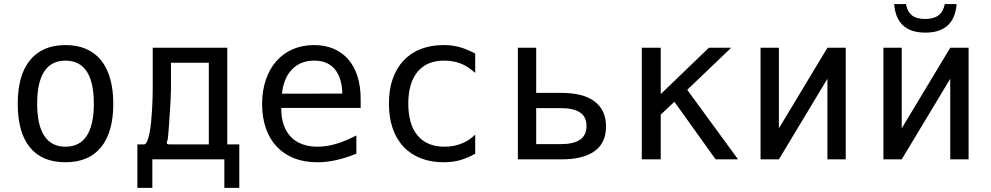

<svg xmlns="http://www.w3.org/2000/svg" viewBox="-20 -781 4856 941"><path d="M300.8 14.2Q186 14.2 126.5 -58.8Q66.9 -131.8 66.9 -272.5Q66.9 -342.3 82 -396Q97.2 -449.7 127 -486.1Q156.7 -522.5 200.2 -541.3Q243.7 -560.1 300.8 -560.1Q357.9 -560.1 401.6 -541.3Q445.3 -522.5 474.9 -486.1Q504.4 -449.7 519.8 -396Q535.2 -342.3 535.2 -272.5Q535.2 -132.8 475.1 -59.3Q415 14.2 300.8 14.2ZM300.8 -62Q370.1 -62 405 -115.2Q439.9 -168.5 439.9 -272.9Q439.9 -377.9 405 -430.9Q370.1 -483.9 300.8 -483.9Q231.9 -483.9 197 -430.9Q162.1 -377.9 162.1 -272.9Q162.1 -168.5 197 -115.2Q231.9 -62 300.8 -62Z M653.3 -73.2H686Q694.8 -73.2 701.4 -88.9Q708 -104.5 712.9 -129.2Q717.8 -153.8 720.7 -184.3Q723.6 -214.8 725.3 -244.9Q727.1 -274.9 727.8 -301.3Q728.5 -327.6 728.5 -343.8V-546.9H1093.8V-73.2H1152.8V139.6H1079.6V0H726.6V139.6H653.3ZM1003.4 -73.2V-473.6H817.9V-341.8Q817.9 -327.1 815.7 -283.4Q813.5 -239.7 808.6 -172.4Q806.2 -136.7 804.4 -117.9Q802.7 -99.1 800.8 -94.2Q797.4 -85.4 797.4 -81.1Q797.4 -77.1 800.3 -75.2Q803.2 -73.2 814 -73.2Z M1534.7 14.2Q1471.2 14.2 1421.1 -5.6Q1371.1 -25.4 1336.2 -62.5Q1301.3 -99.6 1283 -152.3Q1264.6 -205.1 1264.6 -271Q1264.6 -336.9 1283 -390.4Q1301.3 -443.8 1334.7 -481.7Q1368.2 -519.5 1415 -539.8Q1461.9 -560.1 1519 -560.1Q1573.2 -560.1 1615.7 -541.7Q1658.2 -523.4 1687.5 -489.3Q1716.8 -455.1 1732.2 -406.2Q1747.6 -357.4 1747.6 -295.9V-252H1358.4V-249Q1358.4 -204.1 1370.4 -169.4Q1382.3 -134.8 1405 -110.8Q1427.7 -86.9 1460.9 -74.5Q1494.1 -62 1536.1 -62Q1580.1 -62 1626.7 -75.7Q1673.3 -89.4 1726.6 -117.2V-27.8Q1674.8 -6.8 1627.7 3.7Q1580.6 14.2 1534.7 14.2ZM1657.7 -322.3Q1656.2 -398.9 1621.3 -441.4Q1586.4 -483.9 1520 -483.9Q1453.6 -483.9 1411.9 -441.7Q1370.1 -399.4 1361.8 -321.8Z M2153.8 14.2Q2092.8 14.2 2042.7 -5.1Q1992.7 -24.4 1957.5 -62Q1921.9 -100.1 1904.1 -153.1Q1886.2 -206.1 1886.2 -272.9Q1886.2 -342.8 1905 -395.5Q1923.8 -448.2 1958 -484.4Q1994.1 -522.5 2043.7 -541.3Q2093.3 -560.1 2154.3 -560.1Q2176.8 -560.1 2195.8 -557.6Q2214.8 -555.2 2233.4 -549.8Q2270.5 -539.6 2309.1 -518.1V-423.8Q2291 -439.5 2273.4 -451.2Q2255.9 -462.9 2237.8 -469.7Q2201.2 -483.9 2156.7 -483.9Q2071.8 -483.9 2026.4 -429.2Q1981 -374 1981 -273.4Q1981 -226.6 1991.5 -186.5Q2002 -146.5 2026.4 -117.2Q2072.3 -62 2158.2 -62Q2182.6 -62 2202.9 -65.9Q2223.1 -69.8 2240.2 -76.7Q2262.2 -85 2278.1 -95.9Q2293.9 -106.9 2309.1 -121.1V-27.8Q2292.5 -18.1 2272.9 -9.8Q2253.4 -1.5 2234.9 3.9Q2217.8 8.8 2197.5 11.5Q2177.2 14.2 2153.8 14.2Z M2518.1 -546.9H2607.9V-325.7H2732.9Q2783.7 -325.7 2824 -315.7Q2864.3 -305.7 2892.3 -285.2Q2920.4 -264.6 2935.3 -233.6Q2950.2 -202.6 2950.2 -161.1Q2950.2 -80.1 2893.8 -40Q2837.4 0 2732.9 0H2518.1ZM2729 -74.7Q2854.5 -74.7 2854.5 -162.6Q2854.5 -208.5 2823 -229.7Q2791.5 -251 2729 -251H2607.9V-74.7Z M3125.5 -546.9H3218.3V-319.8L3454.1 -546.9H3563.5L3348.1 -340.8L3597.2 0H3487.3L3285.2 -282.2L3218.3 -219.2V0H3125.5Z M3707.5 -546.9H3797.4V-151.9L4035.2 -546.9H4125V0H4035.2V-395L3797.4 0H3707.5Z M4515.1 -621.1Q4373.5 -621.1 4362.3 -761.2H4420.4Q4425.8 -726.1 4448 -707Q4470.2 -688 4514.6 -688Q4556.6 -688 4580.1 -706.1Q4603.5 -724.1 4610.4 -761.2H4668.5Q4657.2 -621.1 4515.1 -621.1ZM4309.6 -546.9H4399.4V-151.9L4637.2 -546.9H4727.1V0H4637.2V-395L4399.4 0H4309.6Z"/></svg>

Font: Hack
Style: Regular
Weight: 400
Monospace: yes
Designer: Christopher Simpkins
Foundry: Christopher Simpkins
Version: Version 2.019; ttfautohint (v1.4.1) -l 4 -r 80 -G 350 -x 0 -